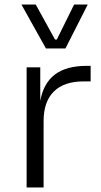

<svg xmlns="http://www.w3.org/2000/svg" viewBox="-20 -825 443 845"><path d="M268.1 -611.8H182.1L74.2 -805.2H137.2L222.2 -650.9H230L306.2 -805.2H366.2ZM171.9 0H97.2V-528.8H157.2V-380.9Q171.4 -459 221.7 -497.1Q272 -535.2 361.8 -535.2H378.9V-466.8H348.1Q261.7 -466.8 216.8 -422.1Q171.9 -377.4 171.9 -292Z"/></svg>

Font: Sora Light
Style: Regular
Weight: 300
Designer: Jonathan Barnbrook, Julián Moncada
Foundry: Barnbrook Fonts
Version: Version 2.000